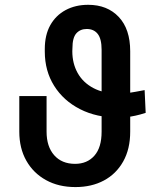

<svg xmlns="http://www.w3.org/2000/svg" viewBox="-20 -757 675 787"><path d="M572.8 -387.7 577.1 -294.4Q554.7 -287.1 535.6 -283Q516.6 -278.8 499.3 -276.9Q481.9 -274.9 465.3 -274.9Q376 -274.9 308.1 -309.6Q240.2 -344.2 201.9 -405.3Q163.6 -466.3 163.6 -545.9V-556.2Q163.6 -613.3 186 -653.6Q208.5 -693.8 248.8 -715.6Q289.1 -737.3 341.3 -737.3Q419.9 -737.3 466.8 -687.5Q513.7 -637.7 513.7 -546.9V-217.3Q513.7 -146 484.9 -95Q456.1 -43.9 405.8 -17.1Q355.5 9.8 289.1 9.8Q220.2 9.8 168.5 -18.8Q116.7 -47.4 87.9 -98.4Q59.1 -149.4 59.1 -217.3V-363.3H170.9V-217.3Q170.9 -156.2 202.1 -120.8Q233.4 -85.4 287.6 -85.4Q337.4 -85.4 366.9 -118.9Q396.5 -152.3 396.5 -217.3V-552.7Q396.5 -597.7 380.6 -617.9Q364.7 -638.2 335.4 -638.2Q309.1 -638.2 293 -620.4Q276.9 -602.5 276.9 -559.6L276.4 -546.9Q276.4 -497.1 298.3 -457.8Q320.3 -418.5 362.8 -396Q405.3 -373.5 465.3 -373.5Q477.5 -373.5 488.3 -374.3Q499 -375 510.7 -376.7Q522.5 -378.4 537.4 -381.1Q552.2 -383.8 572.8 -387.7Z"/></svg>

Font: Inter 20pt Medium
Style: Regular
Weight: 500
Version: Version 4.001;git-66647c0bb